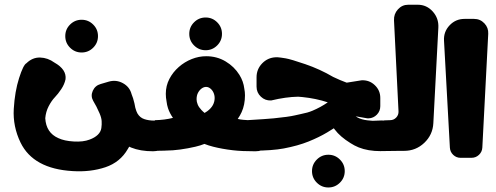

<svg xmlns="http://www.w3.org/2000/svg" viewBox="-20 -647 2128 823"><path d="M687.9 -114.5C674.8 -124.9 659.1 -130.1 640.9 -130.1C625.2 -130.1 611.1 -132.2 598.6 -136.4C586.1 -140.5 576.3 -148.6 569.2 -160.6C565.9 -166.3 562.9 -174.5 560 -185.2C558.9 -191.5 557.7 -197.7 556.3 -203.9L556.3 -204C552.5 -220 548.5 -233.1 544.1 -243.1C538.7 -264 526.4 -279.8 507 -290.4C487.6 -301.1 467.2 -303.2 445.9 -297L411.2 -286.8C395.6 -282.4 384.4 -272.7 377.7 -257.8C371.1 -243 371.6 -228.7 379.3 -215C385 -205.3 389.7 -196.9 393.3 -190C397 -183 401.4 -173.4 406.8 -161.1C412.1 -148.8 415.1 -137.8 415.7 -128.2C416.4 -118.5 415.9 -108.4 414.4 -97.8C412.8 -87.1 407.7 -77.6 399 -69.2C390.3 -60.8 378.6 -54 363.9 -48.6C345.7 -41.6 323.1 -38.9 296 -40.5C268.8 -42.1 246.9 -46.9 230.1 -54.9C195.1 -70.2 176.4 -98.7 174 -140.2C175.6 -158.7 180.4 -175.8 188.6 -191.6C196.8 -207.4 205.6 -220.1 214.8 -229.7C224.1 -239.3 233.3 -251 242.6 -264.9C251.8 -278.7 257.9 -292.8 260.9 -307.2C264.3 -335.1 248.5 -358.9 213.6 -378.6C194.4 -392.6 173.8 -399.8 151.8 -400.4C129.9 -400.9 110.4 -392.7 93.3 -375.9C84.5 -371.6 74 -350.4 61.8 -312.3C49.6 -274.2 42 -230.2 39 -180.1C36.1 -130.1 45.7 -82 68.1 -35.8C104.7 39.2 179.2 79.9 291.6 86.4C342.8 89.6 389.5 84 431.9 69.8C474.2 55.5 506.2 29.5 527.9 -8.4C528.9 -10 530.9 -13.3 533.8 -18.3C534.3 -18.1 535.5 -17.6 537.4 -16.7C539.3 -15.7 540.8 -15.1 541.9 -14.6C568.2 -3.9 599.7 1.4 636.2 1.4C656.6 1.4 673.5 -4.7 687.1 -17C700.7 -29.2 707.5 -45 707.5 -64.3C707.5 -87.3 700.9 -104 687.9 -114.5ZM329.9 -562.3C310.5 -562.3 294 -555.4 280.3 -541.7C266.6 -528.1 259.8 -511.5 259.8 -492.2C259.8 -472.8 266.6 -456.3 280.3 -442.6C294 -428.9 310.5 -422 329.9 -422C349.3 -422 365.8 -428.9 379.5 -442.6C393.2 -456.3 400 -472.8 400 -492.2C400 -511.5 393.2 -528.1 379.5 -541.7C365.8 -555.4 349.3 -562.3 329.9 -562.3Z M1126.4 -114.4C1113.4 -124.8 1097.7 -130 1079.5 -130C1070 -130 1051.1 -131.2 1022.8 -133.4C1014.2 -134.1 1006.3 -135.4 999.1 -137.2C1005.9 -147.2 1011.4 -156.8 1015.6 -166.1C1025.3 -187.3 1030.1 -211.4 1030.1 -238.5C1030.1 -248.1 1029.1 -257.6 1027.2 -267C1024.8 -287.8 1017.8 -307.6 1006.2 -326.2C991.6 -349.7 971.9 -368.9 947.1 -383.7C922.3 -398.6 894.5 -406 863.7 -406C842.9 -406 822.3 -402 801.9 -393.9C781.5 -385.8 763 -374.5 746.3 -359.8C729.6 -345.2 716.2 -328.2 706 -308.6C695.8 -289 690.7 -267.7 690.7 -244.8C690.7 -233.8 691.8 -223 693.9 -212.4C695.1 -201.8 697.2 -192.1 700.1 -183.3C704.9 -168.9 712 -155 721.3 -141.7C697.6 -135.7 671.7 -132.4 643.6 -131.8L625 -0.5C632.9 -0.5 639.1 -0.5 643.4 -0.5C645.2 -0.5 646.6 -0.5 647.7 -0.5C662.4 -0.6 674.9 -0.9 685.3 -1.2C685.6 -1.2 686 -1.3 686.6 -1.3C687.1 -1.4 687.6 -1.4 687.8 -1.4C688.6 -1.4 689.3 -1.5 690.1 -1.5C711 -1.7 731.5 -3.2 751.8 -6C774.6 -9.1 796.5 -13.2 817.5 -18.1C832 -21.5 844.9 -25.5 856.3 -30.1C867.5 -25.6 880.1 -21.7 893.9 -18.1C919.4 -11.6 947.7 -6.5 978.8 -2.9C1003.6 0.1 1035.6 1.5 1074.7 1.5C1095.1 1.5 1112.1 -4.6 1125.6 -16.9C1139.2 -29.2 1146 -44.9 1146 -64.2C1146 -87.2 1139.5 -103.9 1126.4 -114.4ZM828.9 -249.5C833.1 -257.3 838.3 -263.4 844.5 -267.9C850.8 -272.3 857.1 -274.5 863.3 -274.5C869.6 -274.5 875.6 -272.3 881.3 -267.9C887.1 -263.4 891.6 -257.6 895 -250.3C898.4 -242.9 900.1 -235.1 900.1 -226.8C900.1 -216.3 897.6 -206.4 892.7 -197C887.7 -187.6 879.9 -178.9 869.2 -170.8C865.6 -168.1 861.6 -165.5 857 -162.9C851.6 -167.3 847.1 -171.5 843.4 -175.5C835.8 -183.6 830.4 -191.5 827.3 -199.4C824.2 -207.2 822.6 -214.5 822.6 -221.3C822.6 -232.3 824.7 -241.7 828.9 -249.5ZM791.3 -501.8C791.3 -482.5 798.1 -466 811.8 -452.3C825.5 -438.6 842 -431.7 861.4 -431.7C880.8 -431.7 897.3 -438.6 911 -452.3C924.7 -466 931.5 -482.5 931.5 -501.8C931.5 -521.2 924.7 -537.7 911 -551.4C897.3 -565.1 880.8 -572 861.4 -572C842 -572 825.5 -565.1 811.8 -551.4C798.1 -537.7 791.3 -521.2 791.3 -501.8Z M1683.1 -65.6C1682.9 -88.3 1676.3 -104.8 1663.6 -115C1650.5 -125.5 1634.8 -130.7 1616.6 -130.7C1613.6 -130.7 1607.5 -130.5 1598.3 -130C1589.2 -129.5 1582.2 -129.3 1577.4 -129.2C1568.8 -129.7 1561.3 -130.4 1555 -131.2C1538.2 -133.2 1524.1 -137.2 1512.7 -143.3C1509.9 -144.8 1507.2 -146.5 1504.7 -148.4L1554.7 -139.7C1556.6 -139.6 1558.5 -139.6 1560.3 -139.7C1574.1 -140.3 1585.9 -145.7 1595.6 -155.7C1605.2 -165.8 1610.1 -177.8 1610.1 -191.8V-227.2C1610.1 -248.9 1602.2 -267.2 1586.4 -282.1C1570.7 -297.1 1551.8 -303.9 1529.8 -302.8L1466.4 -292.7C1464.2 -293.4 1463 -293.8 1462.6 -294C1446.6 -299.8 1429.5 -307.1 1411.5 -315.7C1411.1 -315.9 1410.5 -316.2 1409.8 -316.5C1409 -316.9 1408.5 -317.1 1408.2 -317.2C1370 -339.6 1330.1 -357.8 1288.5 -372C1246.9 -386.2 1219 -394.5 1204.6 -396.9C1190.2 -399.3 1179 -400.8 1170.8 -401.5C1167.8 -401.7 1164.8 -401.7 1161.7 -401.5C1138.9 -400.5 1119.6 -391.7 1103.6 -375.2C1087.7 -358.6 1079.7 -338.8 1079.7 -315.7V-275.6C1079.7 -258.6 1085.9 -244.3 1098.2 -232.6C1110.5 -220.9 1125.1 -215.5 1142 -216.4H1142.5C1184.7 -226.6 1223.2 -231.9 1258 -232.5C1264.7 -232.1 1270.8 -231.6 1276.1 -231C1295.7 -229 1314.6 -226.1 1332.9 -222.3C1350.8 -218.5 1368.2 -213.9 1385 -208.3C1364.8 -194.3 1342.9 -182.3 1319.2 -172.3C1311.9 -169.3 1304.6 -166.7 1297.2 -164.6C1289.8 -162.6 1280.1 -160.3 1268.2 -157.8C1256.3 -155.2 1248.1 -153.5 1243.8 -152.4C1226.6 -148.3 1196.6 -144.1 1153.6 -139.8C1133.4 -137.8 1096 -135.2 1041.4 -132L1022.8 -0.7C1041.2 -0.7 1055.5 -0.8 1065.7 -1C1120 -1.3 1163.4 -4.5 1196.1 -10.6C1236.7 -18.3 1272.2 -28.2 1302.5 -40.4C1332.7 -52.6 1359.2 -65.5 1382.2 -79.3C1391.8 -85.1 1401.4 -91 1410.9 -97.1C1412.9 -94.4 1414.3 -92.7 1414.9 -91.8C1430.4 -71.1 1452.9 -51.7 1482.4 -33.5C1493.1 -26.5 1504.8 -20.4 1517.5 -15.2C1543.9 -4.5 1575.3 0.8 1611.9 0.8C1632.2 0.8 1649.2 -5.3 1662.8 -17.6C1676.3 -29.8 1683.1 -45.7 1683.1 -65.3C1683.1 -65.4 1683.1 -65.5 1683.1 -65.6ZM1317.4 86.5C1317.4 105.8 1324.3 122.4 1338 136C1351.7 149.7 1368.2 156.6 1387.5 156.6C1406.9 156.6 1423.4 149.7 1437.1 136C1450.8 122.4 1457.7 105.8 1457.7 86.5C1457.7 67.1 1450.8 50.6 1437.1 36.9C1423.4 23.2 1406.9 16.3 1387.5 16.3C1368.2 16.3 1351.7 23.2 1338 36.9C1324.3 50.6 1317.4 67.1 1317.4 86.5Z M1770.8 -626.7H1729.7C1712.3 -626.7 1697.6 -620 1685.6 -606.8C1673.6 -593.5 1668 -577.8 1668.9 -559.5L1688.2 -169.9C1688.7 -159.5 1685.4 -150.6 1678.3 -143.1C1671.1 -135.6 1662.4 -131.9 1652 -131.9L1625.1 -130.9L1617.2 0.6L1696.6 -0.4H1712.5C1745.8 -0.4 1774.5 -11.8 1798.7 -34.7C1822.8 -57.6 1835.8 -85.7 1837.5 -118.9L1859 -529C1860.3 -555.5 1852.3 -578.4 1834.9 -597.7C1817.5 -617 1796.2 -626.7 1770.8 -626.7Z M2001.1 29.5V29.4C2013.5 29.4 2024.1 25.2 2033.1 16.7C2042 8.2 2046.9 -2.3 2047.5 -14.6L2072.8 -502.2C2073.7 -519.6 2068.2 -534.5 2056.2 -547.1C2044.3 -559.7 2029.6 -566 2012.2 -566H1971.1C1945.9 -566 1924.5 -556.8 1907.2 -538.5C1889.8 -520.1 1881.8 -498.3 1883.2 -473.1L1908.4 -14.1C1909.1 -1.9 1913.9 8.5 1922.8 16.9C1931.7 25.3 1942.2 29.5 1954.5 29.5Z"/></svg>

Font: Qalbi
Style: Regular
Weight: 400
Version: Version 001.000